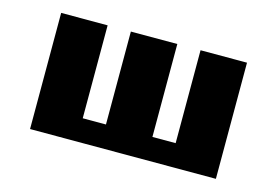

<svg xmlns="http://www.w3.org/2000/svg" viewBox="-66 -563 1000 693"><g transform="rotate(15 434.0 -217.0)"><path d="M86.8 0V-434H260.4V-86.8H347.2V-434H520.8V-86.8H607.6V-434H781.2V0Z"/></g></svg>

Font: 8-bit Operator+ 8
Style: Bold
Weight: 700
Designer: GrandChaos9000
Version: Version 1.3.0 - August 1, 2014